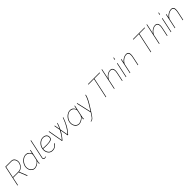

<svg xmlns="http://www.w3.org/2000/svg" viewBox="772 -3365 6223 6223"><g transform="rotate(-45 3883.5 -253.0)"><path d="M33 0 184 -710H459Q506 -710 539.5 -684.5Q573 -659 590.5 -618.5Q608 -578 608 -533Q608 -487 590.5 -443.5Q573 -400 542 -364Q511 -328 471 -305Q431 -282 386 -279L497 0H473L362 -279H112L53 0ZM378 -299Q422 -299 460 -319.5Q498 -340 527 -374Q556 -408 572 -449Q588 -490 588 -530Q588 -573 571.5 -609Q555 -645 525 -667.5Q495 -690 454 -690H200L117 -299Z M821 10Q764 10 722.5 -21.5Q681 -53 658.5 -103.5Q636 -154 636 -210Q636 -270 660 -326.5Q684 -383 725 -428.5Q766 -474 818 -500.5Q870 -527 926 -527Q996 -527 1039.5 -488.5Q1083 -450 1102 -398L1128 -519H1149L1047 -44Q1046 -42 1045.5 -38.5Q1045 -35 1045 -32Q1045 -20 1057 -20L1053 0Q1051 0 1048.5 0Q1046 0 1044 -1Q1034 -4 1029.5 -11Q1025 -18 1025 -29Q1025 -32 1026 -37Q1027 -42 1030 -57.5Q1033 -73 1040 -108Q998 -56 939 -23Q880 10 821 10ZM823 -10Q855 -10 891.5 -23Q928 -36 961.5 -58Q995 -80 1019.5 -109Q1044 -138 1053 -169L1093 -356Q1088 -396 1065.5 -430Q1043 -464 1006.5 -485.5Q970 -507 923 -507Q871 -507 823 -480.5Q775 -454 737.5 -411Q700 -368 678 -315.5Q656 -263 656 -210Q656 -157 678 -111.5Q700 -66 737.5 -38Q775 -10 823 -10Z M1281 5Q1253 5 1237 -11.5Q1221 -28 1221 -56Q1221 -61 1221.5 -66Q1222 -71 1223 -77L1362 -730H1382L1243 -77Q1242 -73 1241.5 -69Q1241 -65 1241 -61Q1241 -14 1293 -14Q1304 -14 1319 -16.5Q1334 -19 1347 -23L1350 -7Q1337 -3 1316 1Q1295 5 1281 5Z M1634 10Q1575 10 1531.5 -20Q1488 -50 1464 -100Q1440 -150 1438 -210Q1436 -269 1456 -325.5Q1476 -382 1514 -427.5Q1552 -473 1604.5 -500Q1657 -527 1719 -527Q1764 -527 1801.5 -511.5Q1839 -496 1862 -464.5Q1885 -433 1886 -385Q1889 -306 1825 -277Q1761 -248 1629 -248Q1588 -248 1544.5 -249.5Q1501 -251 1447 -255L1455 -274Q1511 -271 1552.5 -269.5Q1594 -268 1632 -268Q1721 -268 1772.5 -280.5Q1824 -293 1845.5 -318.5Q1867 -344 1865 -383Q1864 -428 1841 -455Q1818 -482 1784 -494.5Q1750 -507 1715 -507Q1660 -507 1612.5 -481Q1565 -455 1530 -413Q1495 -371 1476.5 -320.5Q1458 -270 1459 -221Q1461 -161 1482.5 -113Q1504 -65 1544 -37.5Q1584 -10 1641 -10Q1709 -10 1757.5 -42Q1806 -74 1834 -128L1855 -122Q1834 -82 1802.5 -52.5Q1771 -23 1729 -6.5Q1687 10 1634 10Z M1981 -519H2002L2090 -28Q2148 -90 2195 -162Q2242 -234 2279 -306L2241 -519H2262L2294 -337Q2317 -385 2335.5 -431Q2354 -477 2368 -519H2388Q2371 -466 2349 -411.5Q2327 -357 2300 -303L2350 -28Q2391 -72 2427 -121.5Q2463 -171 2493 -222.5Q2523 -274 2548.5 -325Q2574 -376 2593.5 -425.5Q2613 -475 2628 -519H2648Q2606 -389 2535.5 -256Q2465 -123 2352 0H2334L2285 -273Q2248 -203 2200 -134Q2152 -65 2092 0H2074Z M2853 10Q2796 10 2754.5 -21.5Q2713 -53 2690.5 -103.5Q2668 -154 2668 -210Q2668 -270 2692 -326.5Q2716 -383 2757 -428.5Q2798 -474 2850 -500.5Q2902 -527 2958 -527Q3028 -527 3071.5 -488.5Q3115 -450 3134 -398L3160 -519H3181L3079 -44Q3078 -42 3077.5 -38.5Q3077 -35 3077 -32Q3077 -20 3089 -20L3085 0Q3083 0 3080.5 0Q3078 0 3076 -1Q3066 -4 3061.5 -11Q3057 -18 3057 -29Q3057 -32 3058 -37Q3059 -42 3062 -57.5Q3065 -73 3072 -108Q3030 -56 2971 -23Q2912 10 2853 10ZM2855 -10Q2887 -10 2923.5 -23Q2960 -36 2993.5 -58Q3027 -80 3051.5 -109Q3076 -138 3085 -169L3125 -356Q3120 -396 3097.5 -430Q3075 -464 3038.5 -485.5Q3002 -507 2955 -507Q2903 -507 2855 -480.5Q2807 -454 2769.5 -411Q2732 -368 2710 -315.5Q2688 -263 2688 -210Q2688 -157 2710 -111.5Q2732 -66 2769.5 -38Q2807 -10 2855 -10Z M3180 207Q3221 199 3246.5 183Q3272 167 3294.5 138.5Q3317 110 3347 63L3388 0L3269 -519H3291L3403 -25L3461 -117Q3508 -192 3540.5 -247.5Q3573 -303 3595.5 -347.5Q3618 -392 3633.5 -433Q3649 -474 3662 -519H3683Q3670 -471 3654.5 -429Q3639 -387 3616.5 -342Q3594 -297 3560 -239.5Q3526 -182 3476 -103L3394 26Q3358 82 3332 118.5Q3306 155 3283.5 176.5Q3261 198 3237 208.5Q3213 219 3182 224Z M4226 -690H3968L3972 -710H4508L4504 -690H4246L4099 0H4079Z M4616 -730H4636L4563 -385Q4607 -450 4671.5 -488.5Q4736 -527 4800 -527Q4839 -527 4865 -511.5Q4891 -496 4904.5 -465Q4918 -434 4918 -388Q4918 -367 4915 -342Q4912 -317 4906 -289L4845 0H4825L4886 -289Q4891 -316 4894.5 -340Q4898 -364 4898 -384Q4898 -445 4872 -476Q4846 -507 4796 -507Q4750 -507 4702.5 -483.5Q4655 -460 4615 -419.5Q4575 -379 4551 -328L4481 0H4461Z M5111 -519H5131L5021 0H5001ZM5156 -730H5176L5160 -653H5140Z M5293 -519H5313L5285 -385Q5314 -427 5355 -459Q5396 -491 5442 -509Q5488 -527 5532 -527Q5569 -527 5593.5 -513.5Q5618 -500 5630 -472Q5642 -444 5642 -401Q5642 -377 5638.5 -349Q5635 -321 5628 -289L5567 0H5547L5608 -289Q5615 -321 5618 -347.5Q5621 -374 5621 -396Q5621 -453 5598 -480Q5575 -507 5528 -507Q5481 -507 5431.5 -483.5Q5382 -460 5340 -419.5Q5298 -379 5273 -328L5203 0H5183Z M6287 -690H6029L6033 -710H6569L6565 -690H6307L6160 0H6140Z M6677 -730H6697L6624 -385Q6668 -450 6732.5 -488.5Q6797 -527 6861 -527Q6900 -527 6926 -511.5Q6952 -496 6965.5 -465Q6979 -434 6979 -388Q6979 -367 6976 -342Q6973 -317 6967 -289L6906 0H6886L6947 -289Q6952 -316 6955.5 -340Q6959 -364 6959 -384Q6959 -445 6933 -476Q6907 -507 6857 -507Q6811 -507 6763.5 -483.5Q6716 -460 6676 -419.5Q6636 -379 6612 -328L6542 0H6522Z M7172 -519H7192L7082 0H7062ZM7217 -730H7237L7221 -653H7201Z M7354 -519H7374L7346 -385Q7375 -427 7416 -459Q7457 -491 7503 -509Q7549 -527 7593 -527Q7630 -527 7654.5 -513.5Q7679 -500 7691 -472Q7703 -444 7703 -401Q7703 -377 7699.5 -349Q7696 -321 7689 -289L7628 0H7608L7669 -289Q7676 -321 7679 -347.5Q7682 -374 7682 -396Q7682 -453 7659 -480Q7636 -507 7589 -507Q7542 -507 7492.5 -483.5Q7443 -460 7401 -419.5Q7359 -379 7334 -328L7264 0H7244Z"/></g></svg>

Font: Raleway Thin Thin
Style: Italic
Weight: 250
Italic angle: -12°
Version: Version 4.026